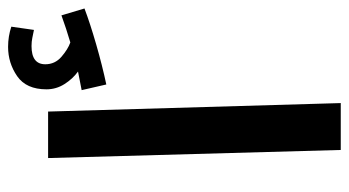

<svg xmlns="http://www.w3.org/2000/svg" viewBox="-214 -649 863 475"><g transform="rotate(-90 217.5 -411.5)"><path d="M84 0 64 -724H179L200 0ZM434 -634 417 -691Q384 -679 350 -669Q333 -675 314.5 -691Q296 -707 296 -731Q296 -765 341 -765Q352 -765 361.5 -763Q371 -761 381 -759L389 -815Q365 -823 339 -823Q299 -823 266.5 -800.5Q234 -778 234 -728Q234 -704 247 -683.5Q260 -663 278 -650Q259 -646 232 -641L246 -580Q293 -590 345 -605Q397 -620 434 -634Z"/></g></svg>

Font: Noto Sans Arabic UI SemiCondensed Semi
Style: Regular
Weight: 600
Width: 4
Designer: Nadine Chahine - Monotype Design Team
Foundry: Monotype Imaging Inc.
Version: Version 1.900